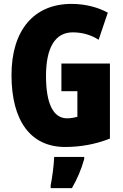

<svg xmlns="http://www.w3.org/2000/svg" viewBox="-20 -744 633 985"><path d="M295 -418V-276H377V-145C360 -140 342 -137 324 -137C253 -137 216 -213 216 -354C216 -498 262 -578 353 -578C402 -578 447 -565 486 -540L533 -679C486 -705 421 -724 347 -724C153 -724 39 -588 39 -359C39 -123 138 10 314 10C394 10 470 -4 544 -33V-418ZM412 72V61H258C257 101 247 173 240 207V221H349C376 175 397 125 412 72Z"/></svg>

Font: Noto Sans Gujarati ExtraCondensed Black
Style: Regular
Weight: 900
Width: 2
Designer: Jelle Bosma - Monotype Design Team, Universal Thirst
Foundry: Monotype Imaging Inc.
Version: Version 2.106